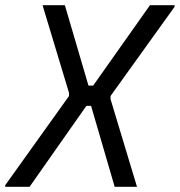

<svg xmlns="http://www.w3.org/2000/svg" viewBox="-39 -720 693 740"><path d="M-19 0V-6L227 -350V-362L125 -700H211L302 -390H320L539 -700H634V-694L387 -350V-338L489 0H403L312 -312H294L75 0Z"/></svg>

Font: Space Mono
Style: Italic
Weight: 400
Italic angle: -12°
Monospace: yes
Designer: Colophon Foundry + Benjamin Critton
Foundry: Colophon Foundry & Benjamin Critton
Version: Version 1.003; ttfautohint (v1.8.4.7-5d5b)